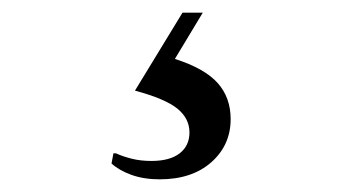

<svg xmlns="http://www.w3.org/2000/svg" viewBox="-20 -43 540 303"><path d="M232 240Q207 240 187.5 233Q168 226 156 215L159 199H163Q174 204 188 207.5Q202 211 219 211Q248 211 263.5 199Q279 187 279 166Q279 144 260 128.5Q241 113 193 100L268 -23H300L256 50Q303 65 323.5 88Q344 111 344 145Q344 186 313.5 213Q283 240 232 240Z"/></svg>

Font: Spectral SC SemiBold
Style: Italic
Weight: 600
Italic angle: -10°
Designer: Jean-Baptiste Levee
Foundry: Production Type
Version: Version 2.001